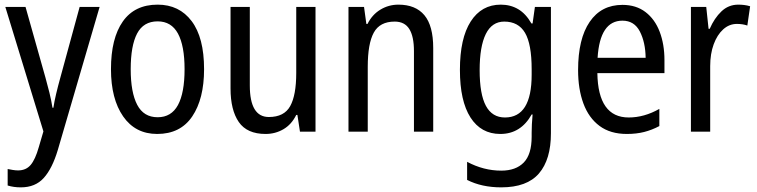

<svg xmlns="http://www.w3.org/2000/svg" viewBox="-20 -567 3262 827"><path d="M3 -537H90L176 -232Q185 -200 193 -167.5Q201 -135 206 -103H210Q214 -130 222 -163.5Q230 -197 240 -233L323 -537H409L229 79Q205 159 168.5 199.5Q132 240 70 240Q54 240 40 238Q26 236 13 232V161Q23 163 35 165Q47 167 58 167Q92 167 112 143.5Q132 120 147 67L167 -1Z M859 -269Q859 -141 808 -65.5Q757 10 657 10Q563 10 510.5 -65.5Q458 -141 458 -269Q458 -402 509 -474.5Q560 -547 659 -547Q752 -547 805.5 -476Q859 -405 859 -269ZM543 -269Q543 -169 571 -115.5Q599 -62 659 -62Q718 -62 746.5 -114.5Q775 -167 775 -269Q775 -370 746.5 -422.5Q718 -475 659 -475Q598 -475 570.5 -422.5Q543 -370 543 -269Z M1339 -537V0H1272L1261 -72H1256Q1236 -31 1201 -10.5Q1166 10 1124 10Q1044 10 1008.5 -41.5Q973 -93 973 -186V-537H1056V-199Q1056 -63 1138 -63Q1204 -63 1230 -110Q1256 -157 1256 -253V-537Z M1696 -547Q1770 -547 1808 -501.5Q1846 -456 1846 -360V0H1763V-347Q1763 -410 1743 -442Q1723 -474 1680 -474Q1616 -474 1590 -426.5Q1564 -379 1564 -279V0H1481V-537H1548L1558 -464H1563Q1583 -504 1618.5 -525.5Q1654 -547 1696 -547Z M2137 -547Q2179 -547 2212 -527.5Q2245 -508 2269 -466H2274L2284 -537H2353V7Q2353 120 2301.5 180Q2250 240 2139 240Q2055 240 1992 208V130Q2063 168 2139 168Q2202 168 2236 133Q2270 98 2270 22V5Q2270 -10 2271 -32Q2272 -54 2274 -74H2270Q2223 10 2135 10Q2052 10 2006.5 -61Q1961 -132 1961 -266Q1961 -402 2007.5 -474.5Q2054 -547 2137 -547ZM2152 -474Q2099 -474 2072.5 -420.5Q2046 -367 2046 -265Q2046 -161 2073 -111Q2100 -61 2155 -61Q2270 -61 2270 -245V-269Q2270 -377 2241.5 -425.5Q2213 -474 2152 -474Z M2661 -546Q2720 -546 2760.5 -515Q2801 -484 2821.5 -430Q2842 -376 2842 -308V-252H2553Q2556 -61 2688 -61Q2755 -61 2820 -98V-24Q2788 -7 2754.5 1.5Q2721 10 2680 10Q2609 10 2562.5 -24.5Q2516 -59 2493 -121Q2470 -183 2470 -265Q2470 -400 2520 -473Q2570 -546 2661 -546ZM2661 -478Q2564 -478 2554 -318H2761Q2760 -385 2736 -431.5Q2712 -478 2661 -478Z M3160 -547Q3172 -547 3185 -545.5Q3198 -544 3211 -540L3199 -457Q3179 -464 3154 -464Q3121 -464 3095 -440.5Q3069 -417 3054 -376Q3039 -335 3039 -282V0H2956V-537H3022L3032 -443H3037Q3057 -489 3087.5 -518Q3118 -547 3160 -547Z"/></svg>

Font: Noto Sans Devanagari Condensed
Style: Regular
Weight: 400
Width: 3
Designer: Jelle Bosma - Monotype Design Team
Foundry: Monotype Imaging Inc.
Version: Version 2.004; ttfautohint (v1.8.4.7-5d5b)